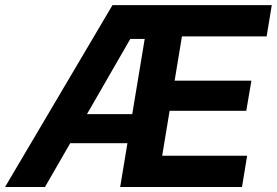

<svg xmlns="http://www.w3.org/2000/svg" viewBox="-51 -748 1107 768"><path d="M-30.8 0 398.9 -727.5H1036.1L1015.6 -602.5H676.8L647.5 -425.3H954.6L934.1 -304.7H627.4L597.7 -125H937.5L917 0H429.7L527.8 -592.3H470.2L128.9 0ZM168 -175.3 187.5 -291.5H543.5L524.4 -175.3Z"/></svg>

Font: Inter 24pt
Style: Bold Italic
Weight: 700
Italic angle: -9.3988°
Version: Version 4.001;git-66647c0bb